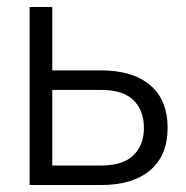

<svg xmlns="http://www.w3.org/2000/svg" viewBox="-20 -531 533 551"><path d="M65 0V-511H130V-329H270Q361 -329 411 -286.5Q461 -244 461 -164Q461 -85 411 -42.5Q361 0 270 0ZM130 -56H270Q333 -56 363 -85.5Q393 -115 393 -164Q393 -214 363 -243.5Q333 -273 270 -273H130Z"/></svg>

Font: TikTok Sans 24pt Light
Style: Regular
Weight: 300
Version: Version 4.000